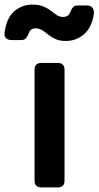

<svg xmlns="http://www.w3.org/2000/svg" viewBox="-102 -819 431 839"><path d="M79 0Q49 0 49 -30V-514Q49 -544 79 -544H150Q180 -544 180 -514V-30Q180 0 150 0ZM186 -640Q158 -640 140 -648.5Q122 -657 109 -667.5Q96 -678 83 -686.5Q70 -695 53 -695Q30 -695 23 -672Q17 -658 10.5 -651Q4 -644 -9 -644H-52Q-67 -644 -75.5 -652Q-84 -660 -82 -676Q-74 -740 -40 -769.5Q-6 -799 40 -799Q68 -799 87 -791Q106 -783 119.5 -772.5Q133 -762 145.5 -753.5Q158 -745 174 -745Q198 -745 206 -768Q211 -781 217.5 -788Q224 -795 237 -795H280Q295 -795 303 -783.5Q311 -772 307 -751Q297 -696 263.5 -668Q230 -640 186 -640Z"/></svg>

Font: Pitagon Sans Text
Style: Bold
Weight: 700
Designer: Travis Tran
Foundry: Pitagon
Version: Version 1.001; ttfautohint (v1.8.4.7-5d5b);gftools[0.9.26]